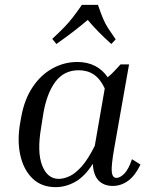

<svg xmlns="http://www.w3.org/2000/svg" viewBox="-20 -760 621 790"><path d="M444 5Q407 5 385.5 -17.5Q364 -40 362 -86Q328 -33 289 -11.5Q250 10 209 10Q150 10 113 -26.5Q76 -63 63 -124Q50 -185 64 -260L68 -282Q81 -352 114.5 -402Q148 -452 196 -478.5Q244 -505 298 -505Q340 -505 371.5 -488.5Q403 -472 423 -442Q437 -453 450 -467Q463 -481 476 -495H511L450 -150Q437 -76 440 -52Q443 -28 459 -28Q474 -28 491.5 -45.5Q509 -63 523 -105L558 -83Q536 -37 507 -16Q478 5 444 5ZM149 -234Q132 -134 153.5 -79Q175 -24 222 -24Q241 -24 265 -34.5Q289 -45 315.5 -74.5Q342 -104 370 -160L411 -396Q393 -435 366.5 -453Q340 -471 304 -471Q243 -471 207.5 -423Q172 -375 158 -291ZM456 -598 438 -579Q409 -605 385 -629.5Q361 -654 341 -678Q313 -654 281 -629.5Q249 -605 212 -579L195 -600Q224 -627 242.5 -646Q261 -665 278 -686.5Q295 -708 317 -740H383Q394 -708 403 -686Q412 -664 424.5 -644.5Q437 -625 456 -598Z"/></svg>

Font: Inria Serif
Style: Italic
Weight: 400
Italic angle: -10°
Designer: Black Foundry Team
Foundry: Black Foundry
Version: Version 1.000; ttfautohint (v1.8.3)